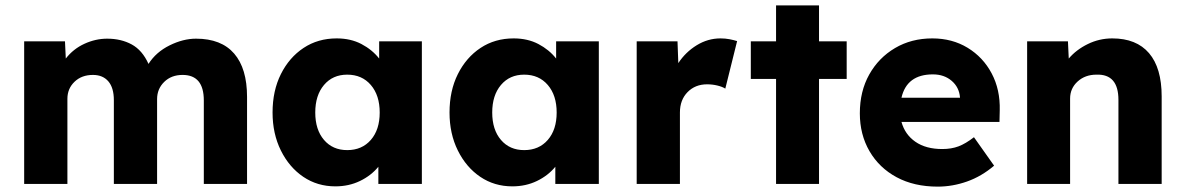

<svg xmlns="http://www.w3.org/2000/svg" viewBox="-20 -685 4409 715"><path d="M70 0V-531H222L225 -467Q253 -503 294.5 -522Q336 -541 379 -541Q431 -541 470.5 -519.5Q510 -498 533 -447Q561 -491 611.5 -516Q662 -541 710 -541Q804 -541 852 -485.5Q900 -430 900 -324V0H739V-311Q739 -406 660 -406Q618 -406 591.5 -380Q565 -354 565 -316V0H404V-312Q404 -358 383.5 -382Q363 -406 326 -406Q284 -406 257.5 -380.5Q231 -355 231 -317V0Z M1229 9Q1162 9 1109.5 -26.5Q1057 -62 1026 -124.5Q995 -187 995 -266Q995 -347 1026 -409Q1057 -471 1110.5 -506.5Q1164 -542 1234 -542Q1286 -542 1326 -521Q1366 -500 1392 -467V-531H1551V0H1389V-64Q1362 -31 1320.5 -11Q1279 9 1229 9ZM1273 -126Q1328 -126 1361 -164Q1394 -202 1394 -266Q1394 -330 1361 -368.5Q1328 -407 1273 -407Q1219 -407 1186.5 -368.5Q1154 -330 1154 -266Q1154 -202 1186.5 -164Q1219 -126 1273 -126Z M1888 9Q1821 9 1768.5 -26.5Q1716 -62 1685 -124.5Q1654 -187 1654 -266Q1654 -347 1685 -409Q1716 -471 1769.5 -506.5Q1823 -542 1893 -542Q1945 -542 1985 -521Q2025 -500 2051 -467V-531H2210V0H2048V-64Q2021 -31 1979.5 -11Q1938 9 1888 9ZM1932 -126Q1987 -126 2020 -164Q2053 -202 2053 -266Q2053 -330 2020 -368.5Q1987 -407 1932 -407Q1878 -407 1845.5 -368.5Q1813 -330 1813 -266Q1813 -202 1845.5 -164Q1878 -126 1932 -126Z M2351 0V-531H2503L2506 -450Q2533 -491 2574.5 -516.5Q2616 -542 2663 -542Q2681 -542 2696.5 -539Q2712 -536 2725 -532L2681 -355Q2670 -362 2651.5 -366.5Q2633 -371 2613 -371Q2569 -371 2540.5 -342Q2512 -313 2512 -266V0Z M2870 0V-391H2776V-531H2870V-665H3030V-531H3133V-391H3030V0Z M3472 10Q3384 10 3319 -25Q3254 -60 3218 -122Q3182 -184 3182 -263Q3182 -345 3217 -407.5Q3252 -470 3313 -506Q3374 -542 3452 -542Q3526 -542 3583.5 -507Q3641 -472 3673 -411.5Q3705 -351 3703 -274L3702 -231H3337Q3350 -184 3389 -157Q3428 -130 3489 -130Q3523 -130 3549.5 -140Q3576 -150 3607 -174L3682 -68Q3635 -28 3581 -9Q3527 10 3472 10ZM3454 -408Q3357 -408 3337 -321H3555V-322Q3552 -360 3524 -384Q3496 -408 3454 -408Z M3805 0V-531H3957L3960 -467Q3988 -500 4031 -521Q4074 -542 4122 -542Q4212 -542 4259 -487Q4306 -432 4306 -326V0H4145V-313Q4145 -410 4063 -407Q4021 -407 3993 -381.5Q3965 -356 3965 -318V0Z"/></svg>

Font: Lexend
Style: Bold
Weight: 700
Designer: Bonnie Shaver-Troup, Thomas Jockin
Foundry: Lexend
Version: Version 1.007; ttfautohint (v1.8.3)